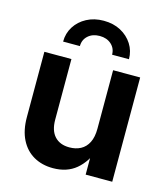

<svg xmlns="http://www.w3.org/2000/svg" viewBox="-111 -819 801 917"><g transform="rotate(15 289.5 -360.5)"><path d="M235.4 10.7Q181.2 10.7 139.9 -12.9Q98.6 -36.6 75.7 -82Q52.7 -127.4 52.7 -192.9V-515.6H186.5V-216.3Q186.5 -162.1 212.6 -133.8Q238.8 -105.5 285.6 -105.5Q316.9 -105.5 341.1 -118.2Q365.2 -130.9 378.9 -157.7Q392.6 -184.6 392.6 -226.6V-515.6H526.4V0H395V-132.8H418.9Q394.5 -64.5 349.4 -26.9Q304.2 10.7 235.4 10.7ZM289.1 -732.4Q336.9 -732.4 373.3 -712.9Q409.7 -693.4 430.9 -660.2Q452.1 -627 452.1 -585.9H368.7Q368.7 -617.2 346.4 -637.2Q324.2 -657.2 289.1 -657.2Q253.9 -657.2 231.7 -637.2Q209.5 -617.2 209.5 -585.9H126.5Q126.5 -627 147.5 -660.2Q168.5 -693.4 205.3 -712.9Q242.2 -732.4 289.1 -732.4Z"/></g></svg>

Font: Inter Cardless Display
Style: Bold
Weight: 700
Designer: Rasmus Andersson
Foundry: rsms
Version: Version 4.001;git-9221beed3